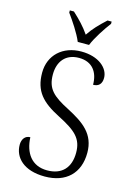

<svg xmlns="http://www.w3.org/2000/svg" viewBox="-138 -1002 756 1082"><g transform="rotate(15 240.0 -460.5)"><path d="M219 -771H285C303 -816 345 -880 374 -918V-931H350C311 -895 279 -863 252 -822C224 -863 193 -895 154 -931H130V-918C158 -880 201 -816 219 -771ZM235 10C359 10 433 -62 433 -181C433 -290 363 -340 265 -391C169 -440 131 -475 131 -558C131 -633 172 -686 250 -686C329 -686 365 -632 365 -560C396 -560 415 -577 415 -613C415 -670 355 -724 254 -724C145 -724 70 -654 70 -552C70 -444 121 -391 225 -338C331 -284 372 -247 372 -165C372 -79 326 -27 239 -27C148 -27 104 -93 100 -183C70 -183 53 -159 53 -127C53 -53 112 10 235 10Z"/></g></svg>

Font: Noto Serif Devanagari SemiCondensed Light
Style: Regular
Weight: 300
Width: 4
Designer: Universal Thirst, Indian Type Foundry and the Monotype Design Team
Foundry: Monotype Imaging Inc.
Version: Version 2.004